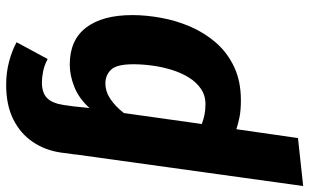

<svg xmlns="http://www.w3.org/2000/svg" viewBox="-222 -586 1022 635"><g transform="rotate(-90 289.5 -268.0)"><path d="M150.9 206 -7.8 223.2 96.9 -530.6H255.2L250.2 -483.3Q281.3 -518.1 319.6 -533.4Q357.9 -548.8 393.7 -548.8Q475.2 -548.8 516.4 -494.6Q557.6 -440.5 557.6 -341.8Q557.6 -295.8 548.4 -245.9Q539.3 -195.9 519.1 -149.3Q498.9 -102.7 466.1 -65Q433.3 -27.4 386.1 -5.1Q339 17.2 275.7 17.2Q242.2 17.2 219.1 12.4Q196.1 7.6 180.2 2.2ZM263.1 -100Q292.3 -100 314.2 -115.3Q336.1 -130.5 351.6 -155.6Q367 -180.7 376.6 -212Q386.2 -243.3 390.6 -275.9Q395 -308.6 395 -338.3Q395 -393.7 376.9 -412.3Q358.9 -430.9 332.2 -430.9Q304.9 -430.9 280.5 -414.7Q256.1 -398.5 233.6 -369.8L197.4 -112.1Q212.7 -106.4 227.8 -103.2Q242.9 -100 263.1 -100ZM326.6 -759.1Q368.5 -759.1 404.9 -749.2Q441.4 -739.3 467.8 -724.6L412.3 -621.9Q391.6 -632.9 371.4 -636.9Q351.2 -640.9 334.8 -640.9Q300.8 -640.9 283.4 -624Q266 -607 260.3 -569L254.9 -530.6H96.5L103 -578.6Q110.3 -629.7 137.8 -670.7Q165.4 -711.7 212.5 -735.4Q259.6 -759.1 326.6 -759.1Z"/></g></svg>

Font: Fira Sans Variable
Style: Italic
Weight: 397
Italic angle: -8°
Designer: Carrois Corporate & Edenspiekermann AG
Foundry: Carrois Corporate GbR & Edenspiekermann AG
Version: Version 4.202